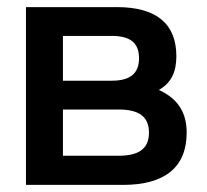

<svg xmlns="http://www.w3.org/2000/svg" viewBox="-20 -520 583 540"><path d="M53 0H326C444 0 505 -50 505 -147C505 -205 479 -243 427 -267C461 -287 476 -316 476 -362C476 -453 420 -500 309 -500H53ZM157 -82V-212H314C372 -212 399 -191 399 -147C399 -103 372 -82 314 -82ZM157 -293V-419H294C347 -419 371 -399 371 -356C371 -314 347 -293 294 -293Z"/></svg>

Font: LT Wave Text Medium
Style: Regular
Weight: 500
Designer: Daniel Lyons
Version: Version 2.5 (Glyphs App)